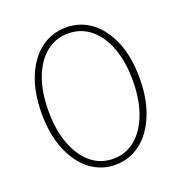

<svg xmlns="http://www.w3.org/2000/svg" viewBox="-125 -780 849 899"><g transform="rotate(-20 300.0 -330.0)"><path d="M300 12Q229 12 174 -30.5Q119 -73 87.5 -150.5Q56 -228 56 -332Q56 -436 87.5 -512.5Q119 -589 174 -630.5Q229 -672 300 -672Q371 -672 426 -630.5Q481 -589 512.5 -512.5Q544 -436 544 -332Q544 -228 512.5 -150.5Q481 -73 426 -30.5Q371 12 300 12ZM300 -18Q363 -18 410 -57Q457 -96 483.5 -166.5Q510 -237 510 -332Q510 -427 483.5 -496.5Q457 -566 410 -604Q363 -642 300 -642Q237 -642 190 -604Q143 -566 116.5 -496.5Q90 -427 90 -332Q90 -237 116.5 -166.5Q143 -96 190 -57Q237 -18 300 -18Z"/></g></svg>

Font: Source Code Pro ExtraLight
Style: Regular
Weight: 200
Monospace: yes
Designer: Paul D. Hunt, Teo Tuominen
Foundry: Adobe
Version: Version 1.026;hotconv 1.1.0;makeotfexe 2.6.0